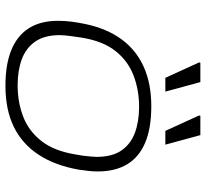

<svg xmlns="http://www.w3.org/2000/svg" viewBox="-46 -718 775 724"><g transform="rotate(90 342.0 -355.5)"><path d="M303 12Q222 12 167.5 -10.5Q113 -33 85.5 -77Q58 -121 58 -186Q58 -214 61.5 -239.5Q65 -265 70 -289Q87 -370 127.5 -425.5Q168 -481 231.5 -509.5Q295 -538 380 -538Q463 -538 517.5 -515Q572 -492 599 -447Q626 -402 626 -336Q626 -319 624 -301Q622 -283 619 -263Q603 -174 562.5 -112.5Q522 -51 457.5 -19.5Q393 12 303 12ZM301 -34Q365 -34 419.5 -55Q474 -76 511.5 -124Q549 -172 562 -253Q566 -274 567.5 -288.5Q569 -303 570 -313Q571 -323 571 -332Q571 -391 546.5 -426Q522 -461 479.5 -476.5Q437 -492 382 -492Q319 -492 264 -471Q209 -450 171.5 -402.5Q134 -355 121 -273Q118 -252 116 -237.5Q114 -223 113 -212.5Q112 -202 112 -193Q112 -135 136.5 -100Q161 -65 203.5 -49.5Q246 -34 301 -34ZM473 -591 415 -718 416 -723H489L525 -591ZM273 -591 215 -718 216 -723H289L325 -591Z"/></g></svg>

Font: Archivo Expanded Thin
Style: Italic
Weight: 250
Width: 7
Italic angle: -10°
Designer: Hector Gatti
Foundry: Omnibus-Type
Version: Version 2.001